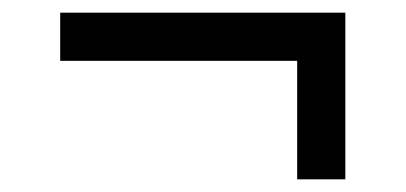

<svg xmlns="http://www.w3.org/2000/svg" viewBox="-20 -408 640 303"><path d="M449 -125V-312H75V-388H525V-125Z"/></svg>

Font: DM Mono
Style: Regular
Weight: 400
Designer: Colophon Foundry
Foundry: Colophon Foundry
Version: Version 1.000; ttfautohint (v1.8.2.53-6de2)